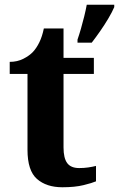

<svg xmlns="http://www.w3.org/2000/svg" viewBox="-20 -780 502 810"><path d="M243 10Q176 10 136 -25Q96 -60 96 -148V-468H21V-519Q53 -519 78.5 -532Q104 -545 119 -561Q134 -577 146 -601.5Q158 -626 165 -660H248V-536H376V-468H248V-158Q248 -113 263.5 -92Q279 -71 314 -71Q334 -71 351.5 -73.5Q369 -76 385 -80V-15Q369 -8 332.5 1Q296 10 243 10ZM307 -613Q314 -633 321.5 -659Q329 -685 335.5 -711.5Q342 -738 346 -760H462V-750Q453 -729 437 -702Q421 -675 402.5 -648.5Q384 -622 367 -600H307Z"/></svg>

Font: Noto Serif Kannada
Style: Bold
Weight: 700
Version: Version 2.003